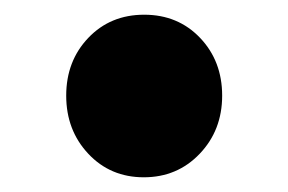

<svg xmlns="http://www.w3.org/2000/svg" viewBox="-20 -227 391 261"><path d="M175.5 14Q130 14 100 -18Q70 -50 70 -97Q70 -144 100 -175.5Q130 -207 176 -207Q222 -207 252 -175.5Q282 -144 282 -97Q282 -50 251.5 -18Q221 14 175.5 14Z"/></svg>

Font: Resource Han Rounded TW Heavy
Style: Regular
Weight: 900
Designer: Cyano Hao (round all glyphs); Ryoko NISHIZUKA 西塚涼子 (kana, bopomofo & ideographs); Paul D. Hunt (Latin, Greek & Cyrillic)
Foundry: Cyano Hao
Version: 0.990